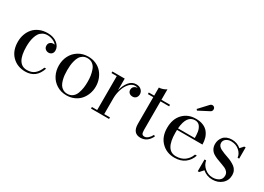

<svg xmlns="http://www.w3.org/2000/svg" viewBox="-13 -1370 2840 2064"><g transform="rotate(30 1407.5 -337.5)"><path d="M459.5 -130.4Q414.6 9.8 279.3 9.8Q179.2 9.8 115.2 -54.9Q51.3 -119.6 51.3 -230Q51.3 -279.3 66.7 -322.5Q82 -365.7 110.8 -398.7Q139.6 -431.6 184.3 -450.9Q229 -470.2 284.2 -470.2Q357.9 -470.2 403.6 -433.8Q449.2 -397.5 449.2 -348.6Q449.2 -322.3 433.8 -306.9Q418.5 -291.5 395 -291.5Q373 -291.5 355.5 -305.9Q337.9 -320.3 337.9 -347.7Q337.9 -373 354.5 -387.2Q371.1 -401.4 395 -401.4Q400.9 -401.4 410.6 -399.4Q392.6 -422.9 360.1 -436.3Q327.6 -449.7 293.9 -449.7Q260.7 -449.7 235.6 -435.5Q210.4 -421.4 195.8 -399.7Q181.2 -377.9 172.1 -347.7Q163.1 -317.4 159.9 -289.3Q156.7 -261.2 156.7 -230Q156.7 -13.7 286.6 -13.7Q344.7 -13.7 380.6 -44.2Q416.5 -74.7 438.5 -130.4Z M790 -469.7Q841.8 -469.7 885.3 -450.4Q928.7 -431.2 957.5 -398.4Q986.3 -365.7 1002.4 -322.3Q1018.6 -278.8 1018.6 -230Q1018.6 -181.2 1002.4 -137.7Q986.3 -94.2 957.5 -61.5Q928.7 -28.8 885.3 -9.5Q841.8 9.8 790 9.8Q721.7 9.8 668.7 -23.2Q615.7 -56.2 588.1 -110.4Q560.5 -164.6 560.5 -230Q560.5 -295.4 588.1 -349.6Q615.7 -403.8 668.7 -436.8Q721.7 -469.7 790 -469.7ZM790 -9.3Q828.1 -9.3 854.7 -29.8Q881.3 -50.3 894 -85.2Q906.7 -120.1 911.9 -154.8Q917 -189.5 917 -230Q917 -270.5 911.9 -305.2Q906.7 -339.8 894 -374.8Q881.3 -409.7 854.7 -430.2Q828.1 -450.7 790 -450.7Q758.8 -450.7 735.4 -436.5Q711.9 -422.4 698.7 -400.6Q685.5 -378.9 677.2 -348.1Q668.9 -317.4 666.3 -289.6Q663.6 -261.7 663.6 -230Q663.6 -198.2 666.3 -170.4Q668.9 -142.6 677.2 -111.8Q685.5 -81.1 698.7 -59.3Q711.9 -37.6 735.4 -23.4Q758.8 -9.3 790 -9.3Z M1091.8 -19.5H1157.2V-440.4H1091.8V-460H1244.6V-314Q1260.7 -382.3 1296.4 -426Q1332 -469.7 1384.3 -469.7Q1424.3 -469.7 1447.5 -447.8Q1470.7 -425.8 1470.7 -395Q1470.7 -368.7 1455.1 -351.3Q1439.5 -334 1413.6 -334Q1387.2 -334 1371.3 -348.6Q1355.5 -363.3 1355.5 -386.2Q1355.5 -412.6 1372.8 -427.2Q1390.1 -441.9 1413.6 -441.9Q1414.6 -441.9 1415.8 -441.7Q1417 -441.4 1417.5 -441.4Q1399.4 -449.7 1382.3 -449.7Q1343.8 -449.7 1311.5 -414.6Q1279.3 -379.4 1262 -325.4Q1244.6 -271.5 1244.6 -214.4V-19.5H1315.9V0H1091.8Z M1836.4 -83.5Q1792.5 6.8 1707.5 6.8Q1610.4 6.8 1610.4 -111.3V-440.4H1543.5V-460H1610.4V-560.1Q1631.8 -560.1 1658.2 -569.1Q1684.6 -578.1 1700.2 -589.8V-460H1807.1V-440.4H1700.2V-87.9Q1700.2 -51.8 1709 -38.6Q1717.8 -25.4 1739.7 -25.4Q1762.2 -25.4 1783.9 -45.2Q1805.7 -64.9 1820.3 -94.2Z M2221.2 -618.7 2089.4 -550.3 2077.6 -564 2178.7 -672.9Q2194.3 -687.5 2210.4 -684.3Q2226.6 -681.2 2234.4 -667.5Q2241.2 -655.3 2237.3 -640.1Q2233.4 -625 2221.2 -618.7ZM2330.1 -130.4Q2309.6 -66.4 2259 -28.3Q2208.5 9.8 2130.9 9.8Q2032.7 9.8 1968.3 -55.2Q1903.8 -120.1 1903.8 -230Q1903.8 -340.3 1965.3 -405Q2026.9 -469.7 2125 -469.7Q2177.7 -469.7 2216.8 -453.1Q2255.9 -436.5 2278.6 -407.2Q2301.3 -377.9 2312 -342Q2322.8 -306.2 2322.8 -263.7H2007.3Q2006.8 -252.4 2006.8 -230Q2006.8 -11.7 2136.7 -11.7Q2201.2 -11.7 2244.6 -43.9Q2288.1 -76.2 2307.6 -130.4ZM2125 -450.7Q2021.5 -450.7 2008.3 -283.2H2216.3Q2216.3 -302.7 2215.3 -318.8Q2214.4 -335 2211.4 -355.7Q2208.5 -376.5 2202.1 -392.1Q2195.8 -407.7 2186 -421.6Q2176.3 -435.5 2160.6 -443.1Q2145 -450.7 2125 -450.7Z M2439.5 9.8H2422.4V-136.2H2442.4Q2450.7 -84.5 2493.9 -47.9Q2537.1 -11.2 2592.3 -11.2Q2638.2 -11.2 2669.9 -32.7Q2701.7 -54.2 2701.7 -95.7Q2701.7 -121.1 2687 -139.4Q2672.4 -157.7 2648.9 -168.5Q2625.5 -179.2 2597.4 -188.7Q2569.3 -198.2 2541 -209.5Q2512.7 -220.7 2489.3 -235.8Q2465.8 -251 2451.2 -277.1Q2436.5 -303.2 2436.5 -338.9Q2436.5 -363.8 2444.8 -386.5Q2453.1 -409.2 2469 -428Q2484.9 -446.8 2511.7 -458Q2538.6 -469.2 2572.8 -469.2Q2638.7 -469.2 2686 -428.2L2723.1 -469.7H2740.2V-330.1H2720.7Q2716.8 -376.5 2675.3 -412.6Q2633.8 -448.7 2574.2 -448.7Q2537.6 -448.7 2512.2 -429.7Q2486.8 -410.6 2486.8 -379.4Q2486.8 -359.9 2498.8 -344.2Q2510.7 -328.6 2530.3 -318.8Q2549.8 -309.1 2575 -298.8Q2600.1 -288.6 2626 -280.3Q2651.9 -272 2677 -259Q2702.1 -246.1 2721.7 -231.2Q2741.2 -216.3 2753.2 -192.4Q2765.1 -168.5 2765.1 -138.7Q2765.1 -72.8 2718.3 -31.5Q2671.4 9.8 2600.6 9.8Q2532.2 9.8 2479.5 -35.2Z"/></g></svg>

Font: Bodoni* 11pt
Style: Regular
Weight: 400
Version: Version 2.3